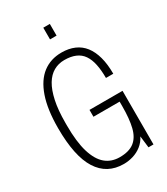

<svg xmlns="http://www.w3.org/2000/svg" viewBox="-214 -961 928 1067"><g transform="rotate(-30 250.0 -428.0)"><path d="M256 12Q149 12 93.5 -75.5Q38 -163 38 -343Q38 -463 65.5 -542Q93 -621 143.5 -659.5Q194 -698 264 -698Q310 -698 346 -682.5Q382 -667 406 -636Q430 -605 442.5 -559Q455 -513 455 -452H408Q408 -502 400 -540Q392 -578 374.5 -603.5Q357 -629 327.5 -641.5Q298 -654 257 -654Q219 -654 188 -636.5Q157 -619 135 -582.5Q113 -546 100.5 -488Q88 -430 88 -348V-331Q88 -226 108 -160Q128 -94 165 -63Q202 -32 255 -32Q315 -32 348.5 -58Q382 -84 395 -137Q408 -190 408 -271V-300H240V-344H452V0H420L411 -75Q396 -45 371 -25.5Q346 -6 316 3Q286 12 256 12ZM246 -793V-868H288V-793Z"/></g></svg>

Font: Archivo ExtraCondensed Thin
Style: Regular
Weight: 250
Width: 2
Designer: Hector Gatti
Foundry: Omnibus-Type
Version: Version 2.001